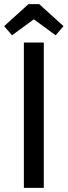

<svg xmlns="http://www.w3.org/2000/svg" viewBox="-25 -905 326 925"><path d="M164 -885 281 -779 243 -735 138 -812 33 -735 -5 -779 112 -885ZM186 -700V0H90V-700Z"/></svg>

Font: Magra
Style: Regular
Weight: 400
Designer: Viviana Monsalve
Foundry: Viviana Monsalve
Version: Version 1.001